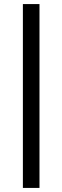

<svg xmlns="http://www.w3.org/2000/svg" viewBox="-20 -731 304 937"><path d="M91.7 186.1V-711.1H172.7V186.1Z"/></svg>

Font: Mulish ExtraLight
Style: Regular
Weight: 200
Designer: Vernon Adams
Foundry: Vernon Adams
Version: Version 3.603